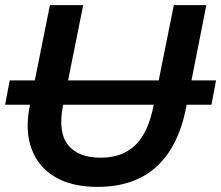

<svg xmlns="http://www.w3.org/2000/svg" viewBox="-29 -720 864 750"><path d="M166 -700H296L237 -406H591L650 -700H777L719 -406H815L797 -311H700L698 -299Q636 10 352 10Q252 10 186.5 -28.5Q121 -67 94.5 -138Q68 -209 87 -305L88 -311H-9L9 -406H107ZM218 -311 217 -307Q197 -204 236.5 -154Q276 -104 365 -104Q448 -104 499 -152.5Q550 -201 571 -308L572 -311Z"/></svg>

Font: Montserrat SemiBold
Style: Italic
Weight: 600
Italic angle: -11.3°
Designer: Julieta Ulanovsky
Foundry: Julieta Ulanovsky
Version: Version 9.000; ttfautohint (v1.8.4.7-5d5b)